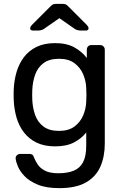

<svg xmlns="http://www.w3.org/2000/svg" viewBox="-20 -753 637 993"><path d="M287 220Q219 220 175.5 202Q132 184 107.5 158.5Q83 133 72.5 107.5Q62 82 61 67Q60 57 67.5 50Q75 43 84 43H132Q141 43 147 47Q153 51 157 64Q163 79 175 97.5Q187 116 212 129.5Q237 143 282 143Q329 143 361 130Q393 117 409.5 86Q426 55 426 0V-68Q402 -37 363 -16.5Q324 4 265 4Q209 4 169 -15.5Q129 -35 103.5 -68.5Q78 -102 65.5 -145Q53 -188 51 -235Q50 -263 51 -290Q53 -337 65.5 -380Q78 -423 103.5 -457Q129 -491 169 -510.5Q209 -530 265 -530Q325 -530 364.5 -508Q404 -486 429 -453V-496Q429 -506 435.5 -513Q442 -520 452 -520H498Q508 -520 515 -513Q522 -506 522 -496V-11Q522 56 499.5 108Q477 160 425.5 190Q374 220 287 220ZM285 -76Q335 -76 365.5 -99Q396 -122 410.5 -157Q425 -192 426 -228Q427 -242 427 -262.5Q427 -283 426 -297Q425 -333 410.5 -368Q396 -403 365.5 -426Q335 -449 285 -449Q235 -449 205 -426.5Q175 -404 162 -367.5Q149 -331 147 -289Q146 -263 147 -236Q149 -194 162 -157.5Q175 -121 205 -98.5Q235 -76 285 -76ZM151 -595Q136 -595 136 -607Q136 -615 147 -626L239 -718Q249 -729 256.5 -731Q264 -733 272 -733H302Q311 -733 318 -731Q325 -729 335 -718L427 -626Q438 -615 438 -607Q438 -595 423 -595H397Q390 -595 382 -597Q374 -599 369 -602L287 -659L205 -602Q200 -599 192 -597Q184 -595 177 -595Z"/></svg>

Font: RubikRegular
Style: Regular
Weight: 400
Designer: Hubert and Fischer
Foundry: Hubert and Fischer
Version: Version 2.300;gftools[0.9.30]